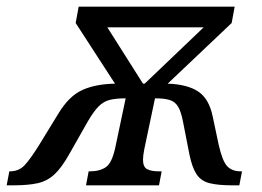

<svg xmlns="http://www.w3.org/2000/svg" viewBox="-65 -556 787 576"><path d="M-45 0 -37 -42H-35Q-9 -42 8 -59.5Q25 -77 53 -122L110 -215Q142 -268 182 -286Q222 -304 280 -305L162 -487L171 -536H639L630 -487L438 -305Q497 -303 529.5 -281.5Q562 -260 573 -207L591 -122Q602 -73 616.5 -57.5Q631 -42 657 -42H661L653 0H632Q589 0 563.5 -6.5Q538 -13 524.5 -33.5Q511 -54 503 -94L484 -191Q478 -222 469 -236.5Q460 -251 444 -256Q428 -261 400 -261L368 -109Q366 -99 365 -91Q364 -83 364 -77Q364 -55 376.5 -48.5Q389 -42 411 -42H420L412 0H193L201 -42H205Q234 -42 252.5 -54.5Q271 -67 281 -114L312 -261Q284 -261 265 -256.5Q246 -252 231 -237Q216 -222 198 -191L143 -94Q120 -53 98.5 -33Q77 -13 48.5 -6.5Q20 0 -25 0ZM364 -305H369L546 -474H257Z"/></svg>

Font: NotoSerif-Italic
Style: Regular
Weight: 400
Italic angle: -12°
Designer: Monotype Design Team
Foundry: Monotype Imaging Inc.
Version: Version 2.007; ttfautohint (v1.8) -l 8 -r 50 -G 200 -x 14 -D